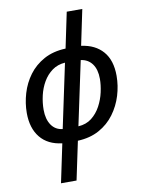

<svg xmlns="http://www.w3.org/2000/svg" viewBox="-105 -832 855 1143"><g transform="rotate(-10 322.5 -260.0)"><path d="M218 7Q132 -3 86.5 -59Q41 -115 41 -207Q41 -266 58.5 -325Q76 -384 112 -432.5Q148 -481 203.5 -511.5Q259 -542 335 -545L380 -760H474L429 -545Q513 -534 559.5 -480.5Q606 -427 606 -333Q606 -273 588 -214Q570 -155 533.5 -105.5Q497 -56 441.5 -25.5Q386 5 312 8L263 240H169ZM317 -463Q272 -460 239 -436Q206 -412 184.5 -375Q163 -338 153 -294.5Q143 -251 143 -209Q143 -152 167 -116.5Q191 -81 235 -76ZM330 -76Q378 -79 411 -105Q444 -131 465 -170Q486 -209 495.5 -252Q505 -295 505 -332Q505 -389 480.5 -422.5Q456 -456 412 -462Z"/></g></svg>

Font: Noto Sans SemiCondensed Medium
Style: Italic
Weight: 500
Width: 4
Italic angle: -12°
Designer: Monotype Design Team
Foundry: Monotype Imaging Inc.
Version: Version 2.013; ttfautohint (v1.8.4.7-5d5b)